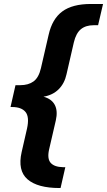

<svg xmlns="http://www.w3.org/2000/svg" viewBox="-20 -756 539 967"><path d="M280 191Q169 191 118.5 147Q68 103 89 10L116 -108Q129 -167 108.5 -192Q88 -217 41 -217H33L58 -327H82Q123 -327 149 -346Q175 -365 186 -412L225 -581Q243 -661 294 -698.5Q345 -736 438 -736H499L474 -629H452Q412 -629 387.5 -609Q363 -589 352 -543L315 -382Q305 -336 275.5 -306.5Q246 -277 199 -269Q240 -258 256 -227.5Q272 -197 261 -149L227 -2Q217 44 235.5 64.5Q254 85 297 86H309L285 191Z"/></svg>

Font: Kantumruy Pro
Style: Bold Italic
Weight: 700
Italic angle: -13°
Version: Version 1.002